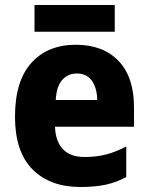

<svg xmlns="http://www.w3.org/2000/svg" viewBox="-20 -738 594 768"><path d="M283 -559Q392 -559 454 -494.5Q516 -430 516 -309V-231H200Q202 -173 231.5 -141.5Q261 -110 318 -110Q365 -110 404 -120Q443 -130 485 -152V-30Q447 -9 404 0.5Q361 10 302 10Q180 10 110 -60.5Q40 -131 40 -271Q40 -414 105.5 -486.5Q171 -559 283 -559ZM287 -444Q252 -444 229 -418.5Q206 -393 203 -338H369Q368 -386 347.5 -415Q327 -444 287 -444ZM439 -718V-611H118V-718Z"/></svg>

Font: Noto Sans Devanagari UI SemiCondensed ExtraBold
Style: Regular
Weight: 800
Width: 4
Designer: Jelle Bosma - Monotype Design Team
Foundry: Monotype Imaging Inc.
Version: Version 2.004; ttfautohint (v1.8.4.7-5d5b)